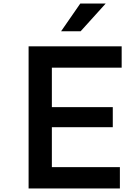

<svg xmlns="http://www.w3.org/2000/svg" viewBox="-20 -1061 790 1081"><path d="M141 0V-800H665V-680H272V-458H615V-345H272V-120H655V0ZM324 -885 432 -1041H575L434 -885Z"/></svg>

Font: Martian Mono SemiExpanded Medium
Style: Regular
Weight: 500
Width: 6
Designer: Roman Shamin
Foundry: Evil Martians
Version: Version 1.000